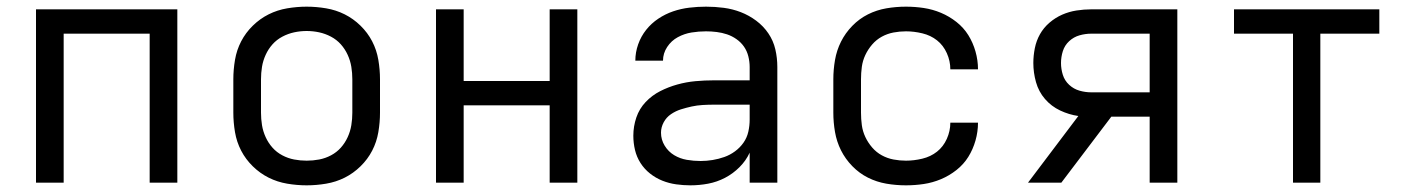

<svg xmlns="http://www.w3.org/2000/svg" viewBox="-20 -548 4240 576"><path d="M88 0V-520H512V0H429V-447H171V0Z M900 8Q871 8 841.5 3Q812 -2 786 -15Q760 -28 738.5 -49Q717 -70 703.5 -96Q690 -122 685 -151.5Q680 -181 680 -210V-310Q680 -339 685 -368.5Q690 -398 703.5 -424Q717 -450 738.5 -471Q760 -492 786 -505Q812 -518 841.5 -523Q871 -528 900 -528Q929 -528 958.5 -523Q988 -518 1014 -505Q1040 -492 1061.5 -471Q1083 -450 1096.5 -424Q1110 -398 1115 -368.5Q1120 -339 1120 -310V-210Q1120 -181 1115 -151.5Q1110 -122 1096.5 -96Q1083 -70 1061.5 -49Q1040 -28 1014 -15Q988 -2 958.5 3Q929 8 900 8ZM900 -66Q919 -66 937.5 -69.5Q956 -73 973 -82Q990 -91 1002.5 -105Q1015 -119 1023 -136.5Q1031 -154 1034 -172.5Q1037 -191 1037 -210V-310Q1037 -329 1034 -347.5Q1031 -366 1023 -383.5Q1015 -401 1002.5 -415Q990 -429 973 -438Q956 -447 937.5 -451Q919 -455 900 -455Q881 -455 862.5 -451Q844 -447 827 -438Q810 -429 797.5 -415Q785 -401 777 -383.5Q769 -366 766 -347.5Q763 -329 763 -310V-210Q763 -191 766 -172.5Q769 -154 777 -136.5Q785 -119 797.5 -105Q810 -91 827 -82Q844 -73 862.5 -69.5Q881 -66 900 -66Z M1288 0V-520H1371V-305H1629V-520H1712V0H1629V-232H1371V0Z M2051 8Q2030 8 2008.5 5Q1987 2 1967 -6Q1947 -14 1930 -27.5Q1913 -41 1901.5 -59Q1890 -77 1885 -98Q1880 -119 1880 -141Q1880 -169 1889 -195.5Q1898 -222 1917 -242Q1936 -262 1960.5 -274.5Q1985 -287 2012 -294.5Q2039 -302 2066.5 -304.5Q2094 -307 2121 -307H2229V-347Q2229 -363 2225 -379Q2221 -395 2212 -408Q2203 -421 2189.5 -430.5Q2176 -440 2161 -445Q2146 -450 2130 -452Q2114 -454 2098 -454Q2076 -454 2054.5 -450.5Q2033 -447 2013.5 -436.5Q1994 -426 1981.5 -407Q1969 -388 1969 -366H1886Q1886 -391 1894.5 -415Q1903 -439 1918.5 -458.5Q1934 -478 1955 -492Q1976 -506 1999.5 -514Q2023 -522 2048 -525Q2073 -528 2098 -528Q2125 -528 2151.5 -524.5Q2178 -521 2202.5 -511.5Q2227 -502 2248.5 -486Q2270 -470 2285 -448Q2300 -426 2306 -400Q2312 -374 2312 -347V0H2229V-90Q2218 -66 2198.5 -46.5Q2179 -27 2155 -14.5Q2131 -2 2104.5 3Q2078 8 2051 8ZM2082 -65Q2100 -65 2118 -68Q2136 -71 2153 -77Q2170 -83 2185 -94Q2200 -105 2210.5 -120Q2221 -135 2225 -153Q2229 -171 2229 -189V-234H2121Q2105 -234 2088 -233Q2071 -232 2055 -228.5Q2039 -225 2023 -220Q2007 -215 1993 -205.5Q1979 -196 1971 -181Q1963 -166 1963 -150Q1963 -129 1974 -111Q1985 -93 2002.5 -82.5Q2020 -72 2040.5 -68.5Q2061 -65 2082 -65Z M2698 8Q2668 8 2639 3Q2610 -2 2584 -15Q2558 -28 2537 -49.5Q2516 -71 2503 -97Q2490 -123 2485 -152Q2480 -181 2480 -210V-310Q2480 -339 2485 -368Q2490 -397 2503 -423Q2516 -449 2537 -470.5Q2558 -492 2584 -505Q2610 -518 2639 -523Q2668 -528 2698 -528Q2725 -528 2751.5 -524Q2778 -520 2803 -509.5Q2828 -499 2849.5 -482Q2871 -465 2885 -442.5Q2899 -420 2906.5 -393.5Q2914 -367 2914 -340H2831Q2831 -365 2820.5 -388.5Q2810 -412 2791 -427Q2772 -442 2747 -448Q2722 -454 2698 -454Q2679 -454 2660.5 -450.5Q2642 -447 2625.5 -438Q2609 -429 2596.5 -414.5Q2584 -400 2576 -383Q2568 -366 2565.5 -347.5Q2563 -329 2563 -310V-210Q2563 -191 2565.5 -172.5Q2568 -154 2576 -137Q2584 -120 2596.5 -105.5Q2609 -91 2625.5 -82Q2642 -73 2660.5 -69.5Q2679 -66 2698 -66Q2722 -66 2747 -72Q2772 -78 2791 -93Q2810 -108 2820.5 -131.5Q2831 -155 2831 -180H2914Q2914 -153 2906.5 -126.5Q2899 -100 2885 -77.5Q2871 -55 2849.5 -38Q2828 -21 2803 -10.5Q2778 0 2751.5 4Q2725 8 2698 8Z M3064 0 3215 -200Q3187 -204 3160.5 -216.5Q3134 -229 3115 -251Q3096 -273 3088 -301.5Q3080 -330 3080 -359Q3080 -381 3084.5 -403.5Q3089 -426 3100 -445.5Q3111 -465 3128.5 -480Q3146 -495 3166.5 -504Q3187 -513 3209.5 -516.5Q3232 -520 3254 -520H3512V0H3429V-198H3314L3164 0ZM3254 -271H3429V-447H3254Q3236 -447 3218.5 -442Q3201 -437 3187.5 -424.5Q3174 -412 3168.5 -394.5Q3163 -377 3163 -359Q3163 -341 3168.5 -323.5Q3174 -306 3187.5 -293.5Q3201 -281 3218.5 -276Q3236 -271 3254 -271Z M3859 0V-447H3682V-520H4118V-447H3941V0Z"/></svg>

Font: Iosevka Aile
Style: Regular
Weight: 400
Designer: Belleve Invis
Foundry: Belleve Invis
Version: Version 28.0.1; ttfautohint (v1.8.4)